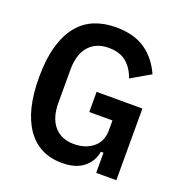

<svg xmlns="http://www.w3.org/2000/svg" viewBox="-130 -823 901 949"><g transform="rotate(20 320.5 -349.0)"><path d="M474 -106H460Q452 -55 411 -21.5Q370 12 298 12Q177 12 112 -81Q47 -174 47 -347Q47 -443 66.5 -511.5Q86 -580 122 -624.5Q158 -669 208.5 -689.5Q259 -710 321 -710Q415 -710 475 -669.5Q535 -629 569 -553L467 -494Q450 -544 415.5 -573Q381 -602 321 -602Q255 -602 217.5 -559Q180 -516 180 -436V-262Q180 -182 217.5 -139Q255 -96 321 -96Q381 -96 421 -128Q461 -160 461 -220V-271H339V-377H580V0H474Z"/></g></svg>

Font: IBM Plex Sans Condensed SemiBold
Style: Regular
Weight: 600
Width: 3
Designer: Mike Abbink, Paul van der Laan, Pieter van Rosmalen
Foundry: Bold Monday
Version: Version 1.3